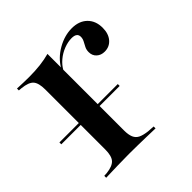

<svg xmlns="http://www.w3.org/2000/svg" viewBox="-126 -530 632 632"><g transform="rotate(-45 190.0 -214.0)"><path d="M131.5 -2.4Q103.2 -2.4 78.2 -1.6Q53.2 -0.8 23.4 0V-8.9L36.3 -9.7Q64.5 -12.9 75.8 -25.4Q87.1 -37.9 87.1 -68.5V-207.3H175V-68.5Q175 -48.4 180.2 -36.3Q185.5 -24.2 197.2 -18.5Q208.9 -12.9 229 -10.5L253.2 -8.9V0Q230.6 -0.8 210.9 -1.2Q191.1 -1.6 171.8 -2Q152.4 -2.4 131.5 -2.4ZM87.1 -207.3V-346.8Q87.1 -377.4 76.2 -389.9Q65.3 -402.4 34.7 -405.6L23.4 -406.5V-415.3Q41.9 -414.5 54.4 -414.1Q66.9 -413.7 79 -413.7Q106.5 -413.7 130.6 -416.5Q154.8 -419.4 175 -425V-415.3V-207.3ZM313.7 -296.8Q296.8 -296.8 285.9 -306.9Q275 -316.9 275 -333.1Q275 -344.4 279.4 -352.8Q283.9 -361.3 288.3 -369.8Q292.7 -378.2 292.7 -387.1Q292.7 -405.6 267.7 -405.6Q250.8 -405.6 231.9 -398.4Q212.9 -391.1 197.6 -378.2Q182.3 -365.3 174.2 -350L173.4 -359.7Q191.1 -390.3 224.2 -409.3Q257.3 -428.2 291.1 -428.2Q325 -428.2 344.8 -408.9Q364.5 -389.5 364.5 -357.3Q364.5 -329.8 350.4 -313.3Q336.3 -296.8 313.7 -296.8ZM-3.2 -182.3V-191.1H268.5V-182.3Z"/></g></svg>

Font: Playfair 144pt SemiCondensed Medium
Style: Regular
Weight: 500
Width: 4
Designer: Claus Eggers Sørensen
Foundry: Claus Eggers Sørensen
Version: Version 2.203